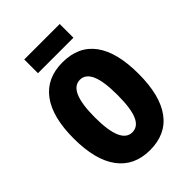

<svg xmlns="http://www.w3.org/2000/svg" viewBox="-258 -1012 1137 1137"><g transform="rotate(-45 310.5 -443.5)"><path d="M582 -358Q582 -178 513 -84Q444 10 311 10Q179 10 109 -84.5Q39 -179 39 -359Q39 -538 108.5 -631.5Q178 -725 311 -725Q445 -725 513.5 -632Q582 -539 582 -358ZM216 -358Q216 -139 311 -139Q359 -139 382 -192.5Q405 -246 405 -358Q405 -471 381.5 -525Q358 -579 311 -579Q216 -579 216 -358ZM460 -897V-782H163V-897Z"/></g></svg>

Font: Noto Sans Malayalam ExtraCondensed Black
Style: Regular
Weight: 900
Width: 2
Designer: Jelle Bosma - Monotype Design Team
Foundry: Monotype Imaging Inc.
Version: Version 2.104; ttfautohint (v1.8.4.7-5d5b)